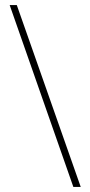

<svg xmlns="http://www.w3.org/2000/svg" viewBox="-20 -734 352 754"><path d="M18 -714 268 0H297L46 -714Z"/></svg>

Font: Noto Sans Display SemiCondensed Thin
Style: Regular
Weight: 250
Width: 4
Designer: Monotype Design team
Foundry: Monotype Imaging Inc.
Version: 1.000